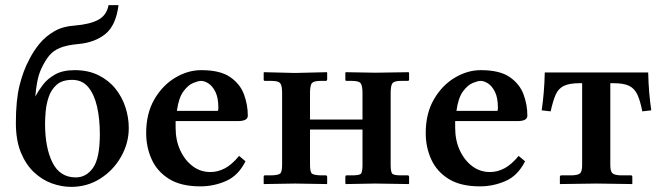

<svg xmlns="http://www.w3.org/2000/svg" viewBox="-20 -718 2591 750"><path d="M42 -238Q42 -327 56.5 -385Q71 -443 95 -487Q111 -519 134.5 -547.5Q158 -576 191.5 -595.5Q225 -615 270 -618Q332 -623 364.5 -641Q397 -659 404 -698H443Q433 -619 392 -585.5Q351 -552 286 -546Q241 -542 214.5 -531Q188 -520 172 -500.5Q156 -481 141 -449Q131 -427 125.5 -398.5Q120 -370 118 -341Q129 -362 147 -386Q165 -410 195 -427Q225 -444 272 -444Q325 -444 365 -424Q405 -404 431 -371.5Q457 -339 470 -299Q483 -259 483 -218Q483 -159 453 -106Q423 -53 372 -20.5Q321 12 258 12Q221 12 183 -1.5Q145 -15 113 -45Q81 -75 61.5 -122.5Q42 -170 42 -238ZM262 -406Q223 -406 201.5 -387Q180 -368 170.5 -340Q161 -312 158.5 -283.5Q156 -255 156 -235Q156 -141 185 -83Q214 -25 276 -25Q317 -25 343.5 -62.5Q370 -100 370 -194Q370 -254 359 -302Q348 -350 324.5 -378Q301 -406 262 -406Z M914 -109 939 -88Q911 -32 863 -11Q815 10 763 10Q687 10 640.5 -19Q594 -48 572.5 -95.5Q551 -143 551 -198Q551 -275 583 -330Q615 -385 664.5 -414.5Q714 -444 766 -444Q840 -444 879 -417Q918 -390 933 -349.5Q948 -309 948 -266Q948 -245 909 -245H666V-219Q666 -170 684 -131Q702 -92 732.5 -69Q763 -46 802 -46Q831 -46 858.5 -60.5Q886 -75 914 -109ZM671 -285H831Q833 -287 833 -296Q833 -336 821.5 -359Q810 -382 794.5 -392Q779 -402 765 -402Q755 -402 735 -394Q715 -386 696.5 -361Q678 -336 671 -285Z M1082 -355Q1082 -384 1074.5 -393Q1067 -402 1041 -402H1015Q1010 -402 1010 -407V-434L1011 -436L1132 -433L1257 -436L1258 -434V-408Q1258 -402 1252 -402H1232Q1207 -402 1199 -394Q1191 -386 1191 -355V-251H1396V-354Q1396 -383 1389 -392.5Q1382 -402 1355 -402H1334Q1329 -402 1329 -407V-434L1331 -436L1446 -434L1576 -436L1578 -434V-407Q1578 -402 1572 -402H1546Q1521 -402 1513.5 -393.5Q1506 -385 1506 -354V-74Q1506 -44 1513.5 -38.5Q1521 -33 1546 -33H1572Q1578 -33 1578 -27V-1L1577 1L1446 -1L1332 1L1329 -1V-27Q1329 -33 1334 -33H1355Q1383 -33 1389.5 -39Q1396 -45 1396 -74V-212H1191V-75Q1191 -45 1199 -39.5Q1207 -34 1232 -33H1252Q1258 -33 1258 -27V-1L1257 1L1132 -1L1011 1L1010 -1V-28Q1010 -33 1015 -33H1041Q1068 -34 1075 -40.5Q1082 -47 1082 -75Z M2006 -109 2031 -88Q2003 -32 1955 -11Q1907 10 1855 10Q1779 10 1732.5 -19Q1686 -48 1664.5 -95.5Q1643 -143 1643 -198Q1643 -275 1675 -330Q1707 -385 1756.5 -414.5Q1806 -444 1858 -444Q1932 -444 1971 -417Q2010 -390 2025 -349.5Q2040 -309 2040 -266Q2040 -245 2001 -245H1758V-219Q1758 -170 1776 -131Q1794 -92 1824.5 -69Q1855 -46 1894 -46Q1923 -46 1950.5 -60.5Q1978 -75 2006 -109ZM1763 -285H1923Q1925 -287 1925 -296Q1925 -336 1913.5 -359Q1902 -382 1886.5 -392Q1871 -402 1857 -402Q1847 -402 1827 -394Q1807 -386 1788.5 -361Q1770 -336 1763 -285Z M2376 -393H2364V-74Q2364 -50 2371.5 -42Q2379 -34 2404 -33H2445Q2450 -33 2450 -27V1L2310 -1L2167 1V-27Q2167 -33 2173 -33H2214Q2240 -34 2247 -42Q2254 -50 2254 -74V-393H2244Q2204 -393 2182.5 -382.5Q2161 -372 2150.5 -348Q2140 -324 2131 -283L2096 -287Q2101 -322 2104 -357Q2107 -392 2108 -435H2512Q2513 -392 2516 -357Q2519 -322 2524 -287L2489 -283Q2481 -324 2470 -348Q2459 -372 2438 -382.5Q2417 -393 2376 -393Z"/></svg>

Font: Libertinus Serif SemiBold
Style: Regular
Weight: 600
Designer: Philipp H. Poll, Khaled Hosny
Foundry: Caleb Maclennan
Version: Version 7.051;RELEASE